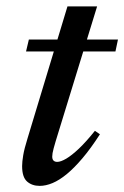

<svg xmlns="http://www.w3.org/2000/svg" viewBox="-20 -582 396 612"><path d="M63 -418 72 -456H356L348 -418ZM157.5 -132Q153.5 -118.5 151 -109.2Q148.5 -100 147.5 -93.8Q146.5 -87.5 146.5 -83Q146.5 -74 150.8 -70Q155 -66 162.5 -66Q173.5 -66 191 -76.2Q208.5 -86.5 231.5 -108.2Q254.5 -130 282.5 -165L298.5 -154Q269.5 -109 243 -77.8Q216.5 -46.5 192.8 -27Q169 -7.5 147.5 1.5Q126 10.5 106.5 10.5Q82 10.5 66.2 -3.5Q50.5 -17.5 50.5 -52.5Q50.5 -66.5 54 -87.2Q57.5 -108 67.5 -140L195 -561.5H289.5Z"/></svg>

Font: Newsreader 36pt Medium
Style: Italic
Weight: 500
Italic angle: -17°
Designer: Hugues Gentile
Foundry: Production Type
Version: Version 1.003